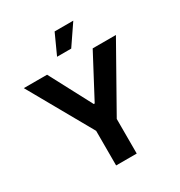

<svg xmlns="http://www.w3.org/2000/svg" viewBox="-215 -1089 1155 1235"><g transform="rotate(-30 362.5 -472.0)"><path d="M20.1 -727.5H192.8L358.6 -414.1H365.6L531.6 -727.5H704.1L438.7 -257V0H285.7V-257ZM306.2 -795.3 374 -944.3H512.7L411.3 -795.3Z"/></g></svg>

Font: GitLab Sans
Style: Regular
Weight: 400
Designer: Rasmus Andersson
Foundry: Modifications by GitLab B.V., manufactured by rsms
Version: Version 4.000;git-c8fb6b7